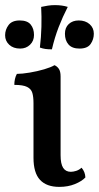

<svg xmlns="http://www.w3.org/2000/svg" viewBox="-21 -722 387 751"><path d="M211 9Q161 9 135.5 -18.5Q110 -46 110 -105V-319Q110 -343 105.5 -358.5Q101 -374 85 -382Q69 -390 35 -390Q35 -402 37.5 -413Q40 -424 45 -433Q65 -433 95 -438Q125 -443 152 -451Q179 -459 192 -467Q202 -463 209 -453Q216 -443 216 -423V-115Q216 -81 226 -65.5Q236 -50 256 -50Q265 -50 276.5 -53.5Q288 -57 298 -66Q312 -50 313 -28Q299 -13 272 -2Q245 9 211 9ZM290 -532Q261 -532 247 -548Q233 -564 233 -590Q233 -614 248 -628Q263 -642 287 -642Q313 -642 329.5 -627.5Q346 -613 346 -590Q346 -568 333.5 -550Q321 -532 290 -532ZM58 -532Q31 -532 15 -547Q-1 -562 -1 -584Q-1 -606 12.5 -624Q26 -642 56 -642Q86 -642 99 -626Q112 -610 112 -585Q112 -562 96.5 -547Q81 -532 58 -532ZM182 -529Q167 -529 156.5 -530.5Q146 -532 135 -536Q140 -577 141 -617.5Q142 -658 140 -695Q153 -698 166.5 -700Q180 -702 194 -702Q222 -702 244 -695Q224 -656 208.5 -616Q193 -576 182 -529Z"/></svg>

Font: Vollkorn Medium
Style: Regular
Weight: 500
Designer: Friedrich Althausen
Foundry: Friedrich Althausen
Version: Version 5.000